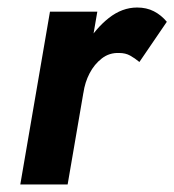

<svg xmlns="http://www.w3.org/2000/svg" viewBox="-20 -491 464 511"><path d="M239 -460H113L34 0H160ZM351 -326 424 -433Q409 -451 389.5 -461Q370 -471 345 -471Q305 -471 269.5 -443Q234 -415 208.5 -371.5Q183 -328 174 -281L202 -244Q206 -272 218.5 -296Q231 -320 251 -335.5Q271 -351 297 -350Q314 -350 326.5 -343Q339 -336 351 -326Z"/></svg>

Font: Jost SemiBold
Style: Italic
Weight: 600
Italic angle: -5°
Version: Version 3.710